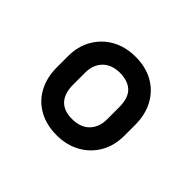

<svg xmlns="http://www.w3.org/2000/svg" viewBox="-108 -933 815 815"><g transform="rotate(45 300.0 -525.5)"><path d="M301 -762Q362 -762 407.5 -736.5Q453 -711 478.5 -664.5Q504 -618 504 -556V-491Q504 -431 477.5 -385.5Q451 -340 404.5 -314.5Q358 -289 299 -289Q238 -289 192 -314.5Q146 -340 121 -386.5Q96 -433 96 -495V-560Q96 -620 122.5 -665.5Q149 -711 195 -736.5Q241 -762 301 -762ZM305 -667Q253 -667 225 -638.5Q197 -610 197 -563V-490Q197 -438 223 -410Q249 -384 295 -384Q348 -384 375.5 -413Q403 -442 403 -488V-560Q403 -611 381 -637Q357 -665 305 -667Z"/></g></svg>

Font: Recursive Mn Lnr St SmB
Style: Regular
Weight: 600
Monospace: yes
Version: Version 1.079;hotconv 1.0.112;makeotfexe 2.5.65598; ttfautoh